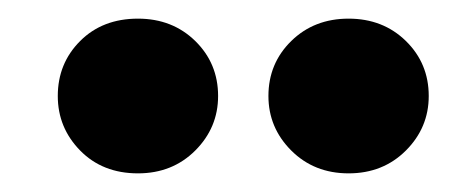

<svg xmlns="http://www.w3.org/2000/svg" viewBox="-20 -777 489 206"><path d="M354 -591Q317 -591 292.5 -615.5Q268 -640 268 -674Q268 -709 292.5 -733Q317 -757 354 -757Q391 -757 415.5 -733Q440 -709 440 -674Q440 -640 415.5 -615.5Q391 -591 354 -591ZM128 -591Q90 -591 66 -615.5Q42 -640 42 -674Q42 -709 66 -733Q90 -757 128 -757Q165 -757 189.5 -733Q214 -709 214 -674Q214 -640 189.5 -615.5Q165 -591 128 -591Z"/></svg>

Font: Be Vietnam Pro
Style: Bold
Weight: 700
Designer: Lam Bao, Tony Le, Vietanh Nguyen
Foundry: Yellow Type Foundry
Version: Version 1.002; ttfautohint (v1.8.3)